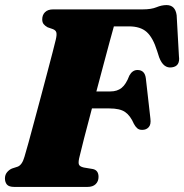

<svg xmlns="http://www.w3.org/2000/svg" viewBox="-22 -737 727 757"><path d="M144.5 -660.5Q144.5 -678 155.5 -689Q166.5 -700 188 -700H541Q574.5 -700 595 -708.5Q615.5 -717 634.5 -717Q669 -717 674.5 -677L683.5 -515.5Q689 -476 656 -471.5Q622.5 -466 605.5 -511L597.5 -536Q581 -589 556.2 -611Q531.5 -633 486.5 -633H427Q421.5 -613.5 410.5 -573.2Q399.5 -533 386 -481.8Q372.5 -430.5 358 -376.5H413.5Q440 -376.5 457.5 -390.5Q475 -404.5 488 -439Q500 -461 520 -461Q549 -461 553 -428L571 -269.5Q574 -246.5 564.5 -235.8Q555 -225 539.5 -225Q527 -224.5 519.2 -231.2Q511.5 -238 506 -248.5Q492 -281 471.5 -295.2Q451 -309.5 409.5 -309.5H340.5Q323 -244 309.5 -191.5Q296 -139 292 -121Q286.5 -100.5 288.5 -90.5Q290.5 -80.5 308.5 -76.5L344.5 -70.5Q366.5 -65.5 366.5 -39.5Q366.5 -22 355.2 -11Q344 0 322.5 0H35Q13 0 5.2 -9.5Q-2.5 -19 -2.5 -33.5Q-2.5 -47.5 5.5 -57.5Q13.5 -67.5 25 -72.5L48 -80Q65.5 -87 74.5 -119Q80.5 -138 90.5 -175Q100.5 -212 113.2 -259Q126 -306 139.2 -355.8Q152.5 -405.5 164.5 -451.2Q176.5 -497 185.5 -531.2Q194.5 -565.5 198 -581Q202.5 -600 200.2 -608.8Q198 -617.5 187 -622L165.5 -629.5Q155.5 -635 150 -642Q144.5 -649 144.5 -660.5Z"/></svg>

Font: Fraunces 72pt S050 Black
Style: Italic
Weight: 900
Italic angle: -16°
Version: Version 1.000; ttfautohint (v1.8.3)